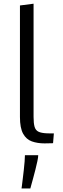

<svg xmlns="http://www.w3.org/2000/svg" viewBox="-20 -782 345 1053"><path d="M224.6 4.4Q185.1 4.4 154.5 -6.6Q124 -17.6 106.7 -48.8Q89.4 -80.1 89.4 -140.6V-752L164.1 -761.7V-141.1Q164.1 -105.5 169.7 -86.4Q175.3 -67.4 190.9 -59.8Q206.5 -52.2 236.8 -50.8Q248 -50.3 258.5 -50.3Q269 -50.3 275.4 -50.3L271 3.4Q261.7 3.4 249.8 3.9Q237.8 4.4 224.6 4.4ZM98.1 251.5Q98.1 251.5 100.1 237.1Q102.1 222.7 104.7 199.7Q107.4 176.8 110.4 151.4Q113.3 126 115 104Q116.7 82 116.7 69.3H189.5V71.3Q189.5 80.6 185.1 101.6Q180.7 122.6 174.3 147.9Q168 173.3 161.4 197Q154.8 220.7 150.6 236.1Q146.5 251.5 146.5 251.5Z"/></svg>

Font: Comme Light
Style: Regular
Weight: 300
Version: Version 1.000;gftools[0.9.27]